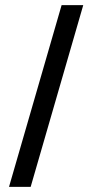

<svg xmlns="http://www.w3.org/2000/svg" viewBox="-20 -725 373 745"><path d="M99 0H15L219 -705H303Z"/></svg>

Font: Akshar
Style: Regular
Weight: 400
Designer: Tall Chai
Foundry: Tall Chai
Version: Version 1.000